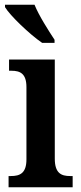

<svg xmlns="http://www.w3.org/2000/svg" viewBox="-20 -786 339 806"><path d="M157 -606H209V-619C184 -657 143 -721 125 -766H1V-756C22 -721 104 -642 157 -606ZM16 0H285V-47H274C237 -47 210 -59 210 -120V-536H18V-489H28C65 -489 91 -477 91 -420V-117C91 -59 64 -47 26 -47H16Z"/></svg>

Font: Noto Serif Bengali Condensed
Style: Regular
Weight: 400
Width: 3
Designer: Juan Bruce, Universal Thirst, Indian Type Foundry and the Monotype Design Team.
Foundry: Monotype Imaging Inc.
Version: Version 2.003